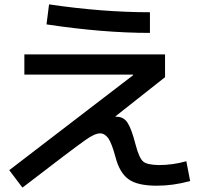

<svg xmlns="http://www.w3.org/2000/svg" viewBox="-20 -816 915 881"><path d="M737.3 -461.9 509.8 -282.2 510.7 -280.3H514.6Q546.9 -280.3 564.5 -253.9Q583 -226.6 601.6 -154.3Q618.2 -90.8 636.7 -75.2Q653.3 -59.6 709 -58.6Q772.5 -58.6 835 -76.2L852.5 14.6Q775.4 36.1 699.2 36.1Q611.3 36.1 570.3 6.8Q528.3 -23.4 509.8 -95.7Q493.2 -157.2 477.5 -180.7Q460.9 -204.1 439.5 -204.1Q414.1 -204.1 371.1 -172.9Q312.5 -131.8 83 44.9L22.5 -35.2L591.8 -471.7L589.8 -473.6H91.8V-566.4H737.3ZM193.4 -704.1 205.1 -795.9Q450.2 -759.8 668 -759.8V-665Q452.1 -665 193.4 -704.1Z"/></svg>

Font: RobotoJAA
Style: Medium
Weight: 500
Version: Version 2.05; 2016-11-05